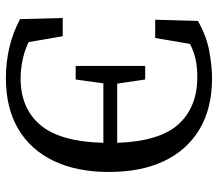

<svg xmlns="http://www.w3.org/2000/svg" viewBox="-64 -661 740 652"><g transform="rotate(90 306.0 -335.0)"><path d="M45 -33 41 -178H103L123 -62Q153 -48 184.5 -41.5Q216 -35 247 -35Q347 -35 404 -101.5Q461 -168 465 -316H263L250 -222H204V-458H250L264 -363H465Q460 -507 402 -571Q344 -635 241 -635Q210 -635 183 -629.5Q156 -624 129 -610L109 -492H47L51 -637Q102 -666 153 -675.5Q204 -685 246 -685Q348 -685 419 -642.5Q490 -600 527 -522Q564 -444 564 -335Q564 -226 526.5 -147.5Q489 -69 418 -27Q347 15 245 15Q193 15 142.5 3.5Q92 -8 45 -33Z"/></g></svg>

Font: Source Serif 4
Style: Regular
Weight: 400
Designer: Frank Grießhammer
Foundry: Adobe
Version: Version 4.005;hotconv 1.1.0;makeotfexe 2.6.0